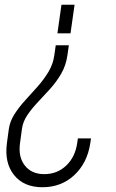

<svg xmlns="http://www.w3.org/2000/svg" viewBox="-20 -560 485 806"><path d="M269 -370 263 -328Q257 -285.5 237.2 -251.2Q217.5 -217 191.2 -187.8Q165 -158.5 139.2 -131.5Q113.5 -104.5 94.8 -76.8Q76 -49 72 -18L64 41Q56 99.5 84.5 135.2Q113 171 166 171Q220 171 257.8 135.2Q295.5 99.5 304 41L307 21H362L359 41Q346.5 124 292 175Q237.5 226 158 226Q80 226 39 174.8Q-2 123.5 9 41L17 -18Q21.5 -50.5 40.5 -80.2Q59.5 -110 85.5 -138.5Q111.5 -167 137.8 -196.5Q164 -226 183.5 -258.5Q203 -291 208 -328L214 -370ZM293 -540 276 -420H221L238 -540Z"/></svg>

Font: Mohave Light Light
Style: Italic
Weight: 300
Italic angle: -8°
Version: Version 2.003